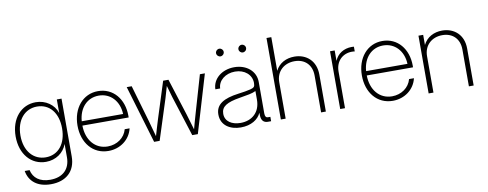

<svg xmlns="http://www.w3.org/2000/svg" viewBox="-73 -1104 4287 1688"><g transform="rotate(-10 2070.5 -259.5)"><path d="M267.6 209.5C400.9 209.5 488.3 134.8 488.3 0V-515.6H446.3V-395.5H445.8C421.4 -471.7 346.7 -523.9 258.8 -523.9C128.9 -523.9 33.2 -417.5 33.2 -257.8C33.2 -97.2 127.9 8.3 258.8 8.3C346.7 8.3 418.5 -43 445.3 -117.2H445.8V0C445.8 104.5 381.8 169.9 267.6 169.9C173.8 169.9 118.7 126 102.5 54.7H59.1C75.2 149.9 147.9 209.5 267.6 209.5ZM263.2 -31.2C156.2 -31.2 76.2 -116.2 76.2 -257.8C76.2 -399.4 156.2 -484.4 263.2 -484.4C374.5 -484.4 447.8 -396.5 447.8 -257.8C447.8 -119.1 374.5 -31.2 263.2 -31.2Z M816.4 9.3C920.9 9.3 1009.8 -56.2 1032.2 -154.3H988.8C968.8 -79.6 898.9 -30.8 816.4 -30.8C703.6 -30.8 629.4 -121.6 627.9 -250H1041V-265.1C1041 -414.6 950.2 -524.9 814.5 -524.9C679.7 -524.9 585.4 -412.1 585.4 -257.3C585.4 -103 676.8 9.3 816.4 9.3ZM628.9 -288.6C637.2 -405.8 710.4 -484.9 814.5 -484.9C918 -484.9 993.7 -404.8 998 -288.6Z M1224.1 0H1273.4L1388.7 -359.4L1419.4 -464.8C1429.7 -429.7 1439.5 -394 1449.7 -359.4L1564.5 0H1614.3L1768.1 -515.6H1723.6L1628.9 -189.9C1614.7 -142.6 1602.1 -94.7 1588.9 -47.4C1574.7 -94.7 1561 -142.6 1546.4 -189.9L1442.9 -515.6H1395.5L1292 -189.9C1276.9 -142.6 1263.2 -93.8 1249 -46.4C1235.8 -93.8 1223.1 -142.6 1209.5 -189.9L1114.7 -515.6H1070.3Z M1998 7.8C2090.3 7.8 2154.8 -34.2 2179.7 -91.3L2180.7 -62C2183.1 -21.5 2203.6 0 2239.3 0H2268.6V-39.1H2248C2229.5 -39.1 2221.2 -51.3 2221.2 -79.1V-359.4C2221.2 -455.1 2140.6 -523.9 2030.8 -523.9C1919.4 -523.9 1835.9 -454.1 1834.5 -361.3H1877.4C1878.9 -431.2 1944.8 -484.9 2030.8 -484.9C2116.2 -484.9 2178.7 -431.2 2178.7 -357.9C2178.7 -324.2 2170.4 -316.4 2138.7 -307.6C2109.4 -299.8 2072.3 -294.4 2025.9 -288.1C1897 -271 1821.8 -230 1821.8 -138.7C1821.8 -39.1 1904.3 7.8 1998 7.8ZM2002 -31.7C1924.8 -31.7 1865.2 -68.4 1865.2 -136.7C1865.2 -201.2 1914.6 -231.4 2034.2 -251C2103.5 -262.7 2145.5 -268.6 2178.7 -285.2V-207.5C2178.7 -97.2 2106 -31.7 2002 -31.7ZM2129.4 -638.7C2148.4 -638.7 2163.6 -653.8 2163.6 -672.9C2163.6 -691.9 2148.4 -707 2129.4 -707C2110.4 -707 2095.2 -691.9 2095.2 -672.9C2095.2 -653.8 2110.4 -638.7 2129.4 -638.7ZM1929.7 -638.7C1948.7 -638.7 1963.9 -653.8 1963.9 -672.9C1963.9 -691.9 1948.7 -707 1929.7 -707C1911.1 -707 1895.5 -691.9 1895.5 -672.9C1895.5 -653.8 1911.1 -638.7 1929.7 -638.7Z M2398.4 -324.7C2398.4 -422.9 2469.2 -483.9 2562 -483.9C2653.8 -483.9 2714.8 -424.8 2714.8 -328.6V0H2757.3V-330.6C2757.3 -451.2 2676.3 -523.9 2567.4 -523.9C2495.6 -523.9 2431.6 -492.7 2398.4 -427.2V-727.5H2355.5V0H2398.4Z M2885.3 0H2928.2V-327.1C2928.2 -419.9 2991.2 -478.5 3074.2 -478.5C3085.9 -478.5 3094.2 -477.1 3099.1 -476.6V-519C3092.8 -519.5 3088.4 -520 3079.6 -520C3008.3 -520 2951.2 -482.9 2927.7 -424.3H2926.8V-515.6H2885.3Z M3355 9.3C3459.5 9.3 3548.3 -56.2 3570.8 -154.3H3527.3C3507.3 -79.6 3437.5 -30.8 3355 -30.8C3242.2 -30.8 3168 -121.6 3166.5 -250H3579.6V-265.1C3579.6 -414.6 3488.8 -524.9 3353 -524.9C3218.3 -524.9 3124 -412.1 3124 -257.3C3124 -103 3215.3 9.3 3355 9.3ZM3167.5 -288.6C3175.8 -405.8 3249 -484.9 3353 -484.9C3456.5 -484.9 3532.2 -404.8 3536.6 -288.6Z M3717.8 -324.7C3717.8 -422.9 3788.6 -483.9 3881.3 -483.9C3973.1 -483.9 4034.2 -424.8 4034.2 -328.6V0H4076.7V-330.6C4076.7 -451.2 3995.6 -523.9 3886.7 -523.9C3814.5 -523.9 3749.5 -491.7 3716.8 -425.3V-515.6H3674.8V0H3717.8Z"/></g></svg>

Font: Raveo Display Display ExLight
Style: Regular
Weight: 200
Designer: Jakub Foglar, Rasmus Andersson (Inter)
Foundry: Jakubfoglar.com
Version: Version 1.100;Glyphs 3.2.3 (3260)